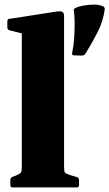

<svg xmlns="http://www.w3.org/2000/svg" viewBox="-20 -816 476 836"><path d="M75 0V-565H259V0ZM34 0Q25 0 25 -10V-32Q25 -42 34 -46L48 -51Q67 -59 71 -64.5Q75 -70 75 -88V-180H259V-91Q259 -70 262.5 -65Q266 -60 284 -54L315 -45Q324 -41 324 -32V-10Q324 0 314 0ZM75 -564V-716L94 -666L21 -684Q12 -687 12 -697V-723Q12 -734 22 -734L228 -766Q245 -768 252 -764Q259 -760 259 -745V-564ZM428 -789Q437 -785 436 -775Q429 -722 404 -674Q379 -626 352 -582Q346 -574 336 -574L302 -575Q292 -575 294 -585Q301 -619 303 -650.5Q305 -682 305 -713.5Q305 -745 301 -776Q313 -786 339 -791Q365 -796 390 -796Q402 -796 411.5 -794Q421 -792 428 -789Z"/></svg>

Font: Hahmlet ExtraBold
Style: Regular
Weight: 800
Designer: Minjoo Ham & Mark Frömberg
Foundry: hypertype
Version: Version 1.002